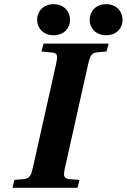

<svg xmlns="http://www.w3.org/2000/svg" viewBox="-20 -901 608 921"><path d="M410 -806C410 -768 438 -732 489 -732C541 -732 568 -768 568 -806C568 -844 541 -881 489 -881C438 -881 410 -844 410 -806ZM158 -806C158 -768 186 -732 237 -732C289 -732 316 -768 316 -806C316 -844 289 -881 237 -881C186 -881 158 -844 158 -806ZM40 0H352L361 -38L311 -42C283 -45 284 -62 292 -98L403 -594C411 -630 418 -648 447 -650L491 -654L501 -692H189L179 -654L230 -649C258 -647 257 -630 249 -594L138 -98C130 -62 123 -44 94 -42L49 -38Z"/></svg>

Font: Heuristica
Style: Bold Italic
Weight: 700
Italic angle: -13°
Version: Version 1.0.1